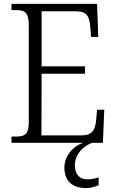

<svg xmlns="http://www.w3.org/2000/svg" viewBox="-20 -734 598 987"><path d="M39 0H409C360 14 311 65 311 127C311 198 353 233 423 233C443 233 468 227 487 218V178C465 185 448 188 430 188C394 188 365 168 365 116C365 53 416 13 454 0H509L516 -170H479L474 -115C469 -65 454 -38 396 -38H193L194 -355H417V-393H194V-676H370C427 -676 440 -649 444 -596L448 -544H485L479 -714H39V-682H62C107 -682 128 -672 128 -603V-108C128 -42 107 -32 62 -32H39Z"/></svg>

Font: Noto Serif Bengali SemiCondensed Light
Style: Regular
Weight: 300
Width: 4
Designer: Juan Bruce, Universal Thirst, Indian Type Foundry and the Monotype Design Team.
Foundry: Monotype Imaging Inc.
Version: Version 2.003